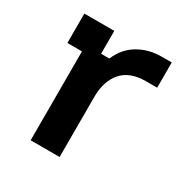

<svg xmlns="http://www.w3.org/2000/svg" viewBox="-125 -604 673 703"><g transform="rotate(30 211.5 -252.5)"><path d="M98.3 0V-375.8H36.7V-500H163.3V-403.3H198.3Q219.2 -453.3 262.5 -479.2Q305.8 -505 361.7 -505H403.3V-398.3H355.8Q287.5 -398.3 254.2 -359.2Q220.8 -320 220.8 -255V0Z"/></g></svg>

Font: Funnel Display SemiBold
Style: Regular
Weight: 600
Designer: NORD ID, Kristian Moeller
Foundry: Dicotype
Version: Version 1.000